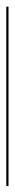

<svg xmlns="http://www.w3.org/2000/svg" viewBox="255 -156 47 610"><g transform="rotate(90 279.0 149.5)"><path d="M-5.5 153.5V146.5H564.5V153.5Z"/></g></svg>

Font: BodoniModa_28ptMedium
Style: Regular
Weight: 500
Designer: Owen Earl
Foundry: indestructible type
Version: Version 2.004